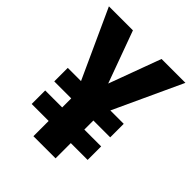

<svg xmlns="http://www.w3.org/2000/svg" viewBox="-201 -922 944 944"><g transform="rotate(45 270.5 -450.0)"><path d="M270 -536 370 -807H536L371 -450H464V-356H347V-293H464V-199H347V-93H193V-199H75V-293H193V-356H75V-450H167L4 -807H171Z"/></g></svg>

Font: Noto Sans Telugu UI SemiCondensed ExtraBold
Style: Regular
Weight: 800
Width: 4
Designer: Jelle Bosma - Monotype Design Team
Foundry: Monotype Imaging Inc.
Version: Version 2.005; ttfautohint (v1.8.4.7-5d5b)